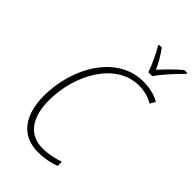

<svg xmlns="http://www.w3.org/2000/svg" viewBox="-282 -1032 1131 1131"><g transform="rotate(45 284.0 -466.0)"><path d="M402 -783H435C465 -828 528 -896 567 -934L568 -942H543C502 -908 458 -863 424 -825C406 -864 380 -910 355 -942H333L332 -934C355 -897 389 -825 402 -783ZM275 10C329 10 375 0 415 -15V-50C373 -36 329 -25 279 -25C168 -25 105 -106 105 -253C105 -465 227 -689 419 -689C464 -689 504 -679 538 -657L557 -691C519 -713 475 -724 420 -724C200 -724 65 -482 65 -251C65 -85 141 10 275 10Z"/></g></svg>

Font: Noto Sans SemiCondensed ExtraLight
Style: Italic
Weight: 200
Width: 4
Italic angle: -12°
Designer: Monotype Design Team
Foundry: Monotype Imaging Inc.
Version: Version 2.013